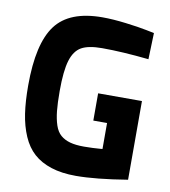

<svg xmlns="http://www.w3.org/2000/svg" viewBox="-81 -771 756 853"><g transform="rotate(10 297.5 -345.0)"><path d="M352.1 -243.2V-366.2H549.8V-11.2Q406.7 12.2 317.9 12.2Q253.9 12.2 206.3 -3.2Q158.7 -18.6 127 -47.1Q95.2 -75.7 75.7 -120.8Q56.2 -166 48.1 -220.5Q40 -274.9 40 -347.2Q40 -536.1 102.1 -619.1Q164.1 -702.1 313 -702.1Q359.9 -702.1 418.9 -694.8Q478 -687.5 513.7 -680.2L549.8 -672.9L545.9 -554.2Q425.8 -566.9 335 -566.9Q273.4 -566.9 241.9 -549.1Q210.4 -531.2 196.3 -484.6Q182.1 -438 182.1 -347.2Q182.1 -292.5 185.8 -256.8Q189.5 -221.2 198.7 -193.6Q208 -166 225.3 -151.1Q242.7 -136.2 267.8 -129.2Q293 -122.1 331.1 -122.1Q349.1 -122.1 369.9 -123Q390.6 -124 402.3 -125L414.1 -126V-243.2Z"/></g></svg>

Font: TitilliumText25L
Style: 999 wt
Weight: 900
Designer: Accademia di Belle Arti di Urbino and others
Foundry: Accademia di Belle Arti di Urbino and others.
Version: Version 25.000